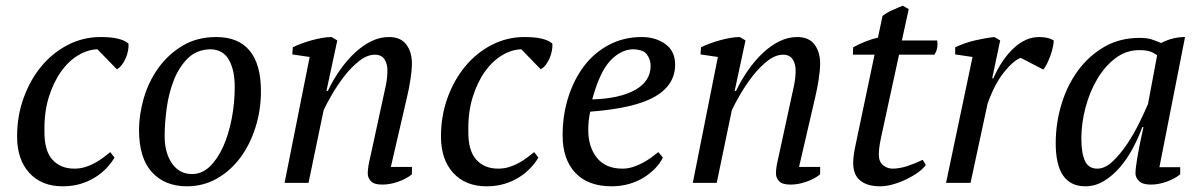

<svg xmlns="http://www.w3.org/2000/svg" viewBox="-20 -642 4218 674"><path d="M382 -89Q371 -70 354 -52Q337 -34 314 -19.5Q291 -5 262.5 3.5Q234 12 200 12Q126 12 83 -35Q40 -82 40 -163Q40 -235 63 -298.5Q86 -362 125.5 -409.5Q165 -457 218.5 -484.5Q272 -512 333 -512Q371 -512 395 -506Q419 -500 431 -489Q432 -478 429.5 -464.5Q427 -451 421.5 -438Q416 -425 407.5 -414Q399 -403 390 -399L322 -469Q288 -468 254.5 -448Q221 -428 194.5 -391Q168 -354 151.5 -301.5Q135 -249 136 -183Q135 -114 163.5 -82Q192 -50 241 -50Q262 -50 280.5 -56Q299 -62 315 -71Q331 -80 344 -90Q357 -100 367 -108Z M468 -186Q468 -239 484.5 -296.5Q501 -354 535 -402Q569 -450 620 -481Q671 -512 739 -512Q817 -512 856.5 -464Q896 -416 896 -322Q896 -256 877 -195.5Q858 -135 824 -89Q790 -43 742 -15.5Q694 12 636 12Q559 12 513.5 -37.5Q468 -87 468 -186ZM719 -469Q670 -468 639 -437Q608 -406 590 -360Q572 -314 565 -261Q558 -208 558 -164Q558 -105 584 -68Q610 -31 654 -31Q689 -31 716.5 -57.5Q744 -84 763.5 -127.5Q783 -171 793.5 -226Q804 -281 804 -337Q804 -396 783.5 -432Q763 -468 719 -469Z M1322 -285Q1329 -316 1334.5 -342.5Q1340 -369 1340 -395Q1340 -418 1329.5 -434Q1319 -450 1296 -450Q1269 -450 1241 -428Q1213 -406 1189 -375Q1165 -344 1145.5 -310.5Q1126 -277 1116 -255L1063 0H979L1067 -442L1006 -451L1008 -476Q1022 -483 1039.5 -489.5Q1057 -496 1075.5 -501Q1094 -506 1111.5 -509Q1129 -512 1144 -512L1164 -500L1126 -323H1131Q1150 -363 1174.5 -397.5Q1199 -432 1226.5 -457.5Q1254 -483 1284 -497.5Q1314 -512 1345 -512Q1387 -512 1406.5 -485.5Q1426 -459 1426 -419Q1426 -397 1421 -364Q1416 -331 1409 -302L1352 -56H1426V-30Q1406 -14 1377.5 -4Q1349 6 1322 6Q1293 6 1282 -6Q1271 -18 1271 -32Q1271 -51 1276 -73.5Q1281 -96 1286 -119Z M1870 -89Q1859 -70 1842 -52Q1825 -34 1802 -19.5Q1779 -5 1750.5 3.5Q1722 12 1688 12Q1614 12 1571 -35Q1528 -82 1528 -163Q1528 -235 1551 -298.5Q1574 -362 1613.5 -409.5Q1653 -457 1706.5 -484.5Q1760 -512 1821 -512Q1859 -512 1883 -506Q1907 -500 1919 -489Q1920 -478 1917.5 -464.5Q1915 -451 1909.5 -438Q1904 -425 1895.5 -414Q1887 -403 1878 -399L1810 -469Q1776 -468 1742.5 -448Q1709 -428 1682.5 -391Q1656 -354 1639.5 -301.5Q1623 -249 1624 -183Q1623 -114 1651.5 -82Q1680 -50 1729 -50Q1750 -50 1768.5 -56Q1787 -62 1803 -71Q1819 -80 1832 -90Q1845 -100 1855 -108Z M2307 -89Q2298 -70 2281 -52Q2264 -34 2241 -19.5Q2218 -5 2189 3.5Q2160 12 2127 12Q2044 12 1999.5 -35.5Q1955 -83 1955 -167Q1955 -238 1975 -301Q1995 -364 2031 -411Q2067 -458 2118.5 -485Q2170 -512 2233 -512Q2281 -512 2315.5 -487.5Q2350 -463 2350 -415Q2350 -344 2279.5 -303Q2209 -262 2052 -250Q2048 -233 2046.5 -217Q2045 -201 2045 -186Q2045 -126 2075.5 -88Q2106 -50 2165 -50Q2184 -50 2202.5 -56Q2221 -62 2237.5 -71Q2254 -80 2267.5 -90Q2281 -100 2291 -108ZM2202 -469Q2159 -468 2122 -428.5Q2085 -389 2059 -293Q2156 -296 2210 -326.5Q2264 -357 2264 -411Q2264 -432 2251.5 -450Q2239 -468 2202 -469Z M2755 -285Q2762 -316 2767.5 -342.5Q2773 -369 2773 -395Q2773 -418 2762.5 -434Q2752 -450 2729 -450Q2702 -450 2674 -428Q2646 -406 2622 -375Q2598 -344 2578.5 -310.5Q2559 -277 2549 -255L2496 0H2412L2500 -442L2439 -451L2441 -476Q2455 -483 2472.5 -489.5Q2490 -496 2508.5 -501Q2527 -506 2544.5 -509Q2562 -512 2577 -512L2597 -500L2559 -323H2564Q2583 -363 2607.5 -397.5Q2632 -432 2659.5 -457.5Q2687 -483 2717 -497.5Q2747 -512 2778 -512Q2820 -512 2839.5 -485.5Q2859 -459 2859 -419Q2859 -397 2854 -364Q2849 -331 2842 -302L2785 -56H2859V-30Q2839 -14 2810.5 -4Q2782 6 2755 6Q2726 6 2715 -6Q2704 -18 2704 -32Q2704 -51 2709 -73.5Q2714 -96 2719 -119Z M2975 -476Q2995 -487 3017.5 -496Q3040 -505 3062 -510L3078 -586Q3092 -597 3110.5 -605.5Q3129 -614 3149 -622L3170 -610L3146 -500H3270Q3272 -488 3270 -475Q3268 -462 3260 -450H3136L3073 -160Q3069 -141 3067 -126.5Q3065 -112 3065 -100Q3065 -74 3080 -62Q3095 -50 3113 -50Q3138 -50 3166.5 -59.5Q3195 -69 3219 -81L3230 -63Q3221 -50 3203 -37Q3185 -24 3162.5 -13Q3140 -2 3115.5 5Q3091 12 3069 12Q3025 12 3000 -8Q2975 -28 2975 -70Q2975 -84 2977.5 -101Q2980 -118 2984 -136L3050 -450H2974Z M3563 -439Q3537 -429 3504.5 -388.5Q3472 -348 3447 -279L3387 0H3301L3394 -442L3333 -451V-476Q3367 -492 3404 -500.5Q3441 -509 3471 -512L3491 -500L3463 -367H3467Q3496 -433 3538 -472.5Q3580 -512 3628 -512Q3641 -512 3654 -509.5Q3667 -507 3679 -500Q3679 -491 3676 -476.5Q3673 -462 3667.5 -447Q3662 -432 3655.5 -418.5Q3649 -405 3642 -398Z M3832 -50Q3859 -50 3886 -75.5Q3913 -101 3937 -137Q3961 -173 3980 -212Q3999 -251 4010 -277L4042 -448Q4028 -458 4015 -462Q4002 -466 3979 -466Q3933 -466 3895.5 -437.5Q3858 -409 3831.5 -364Q3805 -319 3790.5 -264Q3776 -209 3776 -156Q3776 -105 3788.5 -77.5Q3801 -50 3832 -50ZM3990 -196Q3977 -160 3957.5 -123Q3938 -86 3912.5 -56Q3887 -26 3856 -7Q3825 12 3790 12Q3686 12 3686 -139Q3686 -209 3706 -275.5Q3726 -342 3764 -394Q3802 -446 3856.5 -477.5Q3911 -509 3980 -509Q4005 -509 4020 -504.5Q4035 -500 4056 -491Q4096 -512 4140 -512L4050 -55H4123V-30Q4103 -14 4075 -4Q4047 6 4020 6Q3991 6 3978.5 -6.5Q3966 -19 3966 -33Q3966 -51 3973 -92Q3980 -133 3994 -196Z"/></svg>

Font: PTSerifItalic
Style: Italic
Weight: 400
Italic angle: -12°
Designer: A.Korolkova, O.Umpeleva, V.Yefimov
Foundry: ParaType Ltd
Version: Version 1.000W OFL